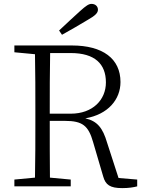

<svg xmlns="http://www.w3.org/2000/svg" viewBox="-20 -959 744 988"><path d="M284 -802 299 -780C344 -805 389 -831 432 -857C471 -879 484 -893 484 -909C484 -927 470 -939 451 -939C437 -939 423 -930 392 -902C358 -871 321 -837 284 -802ZM344 -686C468 -686 525 -630 525 -535C525 -445 457 -374 344 -374H236C236 -489 236 -588 238 -686ZM54 -690 160 -680C162 -584 162 -487 162 -390V-335C162 -237 162 -140 160 -45L54 -35V0H344V-35L237 -45C236 -136 236 -229 236 -337H314C405 -337 435 -312 459 -228L511 -51C523 -8 546 9 609 9C642 9 667 5 686 0V-35L590 -43L531 -225C509 -300 481 -336 419 -350C536 -370 600 -447 600 -537C600 -657 509 -725 350 -725H54Z"/></svg>

Font: Kiri Minchoo Light
Style: Regular
Weight: 300
Designer: Ryoko NISHIZUKA 西塚涼子 (kana & ideographs); Frank Grießhammer (Latin, Greek & Cyrillic);
akenotsuki.com/eyeben/fonts/ (U+
Foundry: Adobe
akenotsuki.com/eyeben/fonts/
Version: Version 4.002;hotconv 1.0.119;makeotfexe 2.5.65604